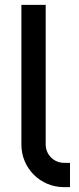

<svg xmlns="http://www.w3.org/2000/svg" viewBox="-20 -770 323 790"><path d="M268 -100H243C202 -100 168 -134 168 -175V-750H68V-175C68 -78 146 0 243 0H268Z"/></svg>

Font: Bruno Ace
Style: Regular
Weight: 400
Designer: Astigmatic (AOETI)
Foundry: Astigmatic (AOETI)
Version: Version 1.000